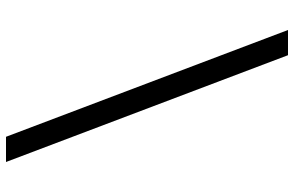

<svg xmlns="http://www.w3.org/2000/svg" viewBox="-190 -680 980 640"><g transform="rotate(90 300.0 -360.0)"><path d="M436 110 80 -830H164L520 110Z"/></g></svg>

Font: Pitagon Sans Mono Light
Style: Regular
Weight: 300
Monospace: yes
Designer: Travis Tran
Foundry: Pitagon
Version: Version 1.001; ttfautohint (v1.8.4.7-5d5b);gftools[0.9.26]